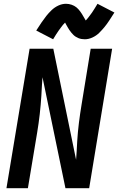

<svg xmlns="http://www.w3.org/2000/svg" viewBox="-20 -992 623 1012"><path d="M14 0H127L176 -294Q184 -342 189.5 -390.5Q195 -439 198 -487L201 -542Q202 -553 202.5 -563.5Q203 -574 204 -585L325 0H450L571 -735H458L410 -441Q402 -393 396 -345Q390 -297 387 -248L384 -193Q383 -182 382.5 -171.5Q382 -161 381 -150L261 -735H136ZM427 -785Q447 -785 467.5 -794.5Q488 -804 503 -819Q518 -834 530 -848.5Q542 -863 555 -882.5Q568 -902 583 -926L494 -972Q486 -959 479 -947.5Q472 -936 465.5 -926.5Q459 -917 453 -909.5Q447 -902 443 -896.5Q439 -891 432 -884Q425 -895 418.5 -907Q412 -919 402.5 -932Q393 -945 382.5 -953.5Q372 -962 357.5 -967Q343 -972 328 -972Q307 -972 287 -962.5Q267 -953 251.5 -938Q236 -923 224.5 -908.5Q213 -894 199.5 -874.5Q186 -855 171 -831L260 -785Q268 -798 275 -809.5Q282 -821 289 -830.5Q296 -840 301.5 -847.5Q307 -855 311.5 -860.5Q316 -866 323 -873Q326 -867 330 -860Q334 -853 337.5 -847Q341 -841 345.5 -834Q350 -827 356 -820Q362 -813 367 -808Q372 -803 379 -798.5Q386 -794 393.5 -791Q401 -788 409.5 -786.5Q418 -785 427 -785Z"/></svg>

Font: Iosevka Sparkle SmBdObl
Style: Regular
Weight: 600
Italic angle: -9°
Designer: Belleve Invis
Foundry: Belleve Invis
Version: Version 4.5.0; ttfautohint (v1.8.3)